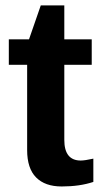

<svg xmlns="http://www.w3.org/2000/svg" viewBox="-20 -672 373 701"><path d="M320.8 -7.8Q271 8.8 205.1 8.8Q144.5 8.8 111.8 -24.2Q79.1 -57.1 79.1 -124V-435.5H12.2V-528.3H85.9L128.9 -652.3H214.8V-528.3H314.9V-435.5H214.8V-161.1Q214.8 -85.9 274.9 -85.9Q289.6 -85.9 320.8 -92.8Z"/></svg>

Font: Arimo
Style: Bold
Weight: 700
Designer: Steve Matteson
Foundry: Monotype Imaging Inc.
Version: Version 1.33